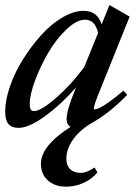

<svg xmlns="http://www.w3.org/2000/svg" viewBox="-29 -487 541 748"><path d="M43.5 11.2Q16.6 11.2 3.9 -3.9Q-8.8 -19 -8.8 -52.2Q-8.8 -96.7 10 -151.1Q28.8 -205.6 60.8 -256.3Q92.8 -307.1 131.3 -350.1Q169.9 -393.1 214.1 -418.9Q258.3 -444.8 296.9 -444.8Q350.6 -444.8 366.7 -392.1L397.5 -467.3L476.1 -422.4L361.3 -137.2Q336.4 -76.7 336.4 -64.9Q336.4 -61 340.3 -61Q346.2 -61 358.2 -66.4Q370.1 -71.8 395.5 -89.4Q420.9 -106.9 451.7 -133.8L466.8 -117.7Q399.4 -48.3 334.5 -11.2Q285.2 16.1 257.3 54.2Q229.5 92.3 229.5 131.3Q229.5 157.7 244.4 172.1Q259.3 186.5 286.6 186.5Q308.6 186.5 339.4 165.5L350.6 184.6Q329.6 210.4 297.1 225.3Q264.6 240.2 228 240.2Q184.6 240.2 157.5 215.8Q130.4 191.4 130.4 151.4Q130.4 80.6 246.1 7.3Q230.5 -1 230.5 -23.9Q230.5 -56.6 263.7 -137.7L267.1 -146.5Q210 -80.6 146.7 -34.7Q83.5 11.2 43.5 11.2ZM86.9 -82.5Q86.9 -67.4 90.6 -60.8Q94.2 -54.2 103.5 -54.2Q130.4 -54.2 190.2 -106.4Q250 -158.7 299.3 -226.1L353 -358.4Q341.8 -410.2 302.7 -410.2Q269.5 -410.2 230 -372.6Q190.4 -335 159.7 -282.7Q128.9 -230.5 107.9 -174.3Q86.9 -118.2 86.9 -82.5Z"/></svg>

Font: Elstob SemiBold
Style: Italic
Weight: 600
Italic angle: -20°
Designer: Peter S. Baker
Version: Version 1.015